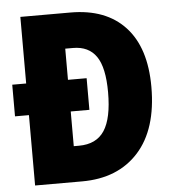

<svg xmlns="http://www.w3.org/2000/svg" viewBox="-52 -762 734 810"><g transform="rotate(-5 315.5 -357.0)"><path d="M276 -714Q426 -714 507.5 -626Q589 -538 589 -372Q589 -192 502 -96Q415 0 263 0H64V-298H5V-432H64V-714ZM274 -564H241V-432H320V-298H241V-151H263Q337 -151 371 -203Q405 -255 405 -365Q405 -470 372.5 -517Q340 -564 274 -564Z"/></g></svg>

Font: Noto Sans Gurmukhi UI Condensed Black
Style: Regular
Weight: 900
Width: 3
Designer: Jelle Bosma - Monotype Design Team
Foundry: Monotype Imaging Inc.
Version: Version 2.004; ttfautohint (v1.8.4.7-5d5b)